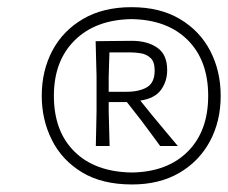

<svg xmlns="http://www.w3.org/2000/svg" viewBox="-20 -764 620 522"><path d="M339 -262.5Q257.5 -262.5 203 -295.5Q148.5 -328.5 121 -383.5Q93.5 -438.5 93.5 -503.5Q93.5 -571.5 122.2 -626Q151 -680.5 205.8 -712.5Q260.5 -744.5 337.5 -744.5Q415 -744.5 469.2 -712.2Q523.5 -680 551.8 -625.2Q580 -570.5 580 -503.5Q580 -434.5 550.8 -380Q521.5 -325.5 467.5 -294Q413.5 -262.5 339 -262.5ZM338.5 -295Q435 -296.5 490.5 -352Q546 -407.5 546 -503.5Q546 -599.5 490.5 -655Q435 -710.5 337.5 -712Q240 -710.5 183.2 -654.5Q126.5 -598.5 126.5 -503.5Q126.5 -407 182.5 -351.8Q238.5 -296.5 338.5 -295ZM240.5 -367Q241 -391 241.5 -412.8Q242 -434.5 242.5 -461V-557Q242 -583 241.2 -605.5Q240.5 -628 240 -652Q258 -652 282.5 -652.5Q307 -653 338 -653Q381 -653 407.8 -634.2Q434.5 -615.5 434.5 -573.5Q434.5 -543 417.8 -519.8Q401 -496.5 361.5 -490.5L395 -449Q412.5 -428 431 -405.8Q449.5 -383.5 463.5 -367H415.5Q401 -386.5 389 -403Q377 -419.5 364.5 -436L325 -486.5H275.5V-461Q276 -434.5 276.8 -412.8Q277.5 -391 278 -367ZM336.5 -621.5H277.5Q277 -605 276.5 -588.2Q276 -571.5 275.5 -553V-514.5H324Q358.5 -514.5 379.5 -526.8Q400.5 -539 400.5 -572.5Q400.5 -596 389.5 -606.2Q378.5 -616.5 363.5 -619Q348.5 -621.5 336.5 -621.5Z"/></svg>

Font: Commissioner Loud ExtraLight
Style: Italic
Weight: 200
Italic angle: -12°
Designer: Kostas Bartsokas
Foundry: Kostas Bartsokas
Version: Version 1.000; ttfautohint (v1.8.3)